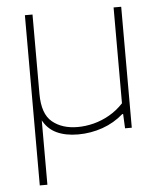

<svg xmlns="http://www.w3.org/2000/svg" viewBox="-54 -587 724 854"><g transform="rotate(-5 308.5 -160.0)"><path d="M279 9Q222.5 9 182.2 -10.2Q142 -29.5 120.5 -72.2Q99 -115 99 -185V-240H123V-186Q123 -96 166.8 -60Q210.5 -24 280 -24Q315 -24 351.5 -33.2Q388 -42.5 422.2 -62Q456.5 -81.5 485 -112V-540H519V0H489L486 -64H482Q441 -28 388.5 -9.5Q336 9 279 9ZM89 220V-540H123V220Z"/></g></svg>

Font: Encode Sans SC Expanded Thin
Style: Regular
Weight: 250
Width: 7
Designer: Multiple Designers
Foundry: Impallari Type
Version: Version 3.002